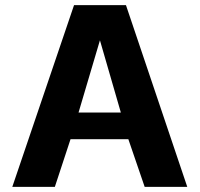

<svg xmlns="http://www.w3.org/2000/svg" viewBox="-20 -731 781 751"><path d="M28.1 0 269.6 -710.9H472.7L712.5 0H545.9L482 -186.6H255.9L194.5 0ZM287.2 -290.8H452.7L370.9 -573.4Z"/></svg>

Font: Comme
Style: Regular
Weight: 400
Designer: Vernon Adams
Foundry: Vernon Adams
Version: Version 1.000;gftools[0.9.27]